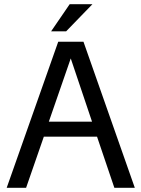

<svg xmlns="http://www.w3.org/2000/svg" viewBox="-20 -900 678 920"><path d="M12 0 259 -700H380L626 0H528L445 -245H190L105 0ZM319 -620 214 -317H421ZM225 -750 314 -880H423L297 -750Z"/></svg>

Font: Hedvig Letters Sans
Style: Regular
Weight: 400
Designer: Alexander Örn & Tor Weibull
Foundry: Kanon Foundry
Version: Version 1.000; ttfautohint (v1.8.4.7-5d5b)